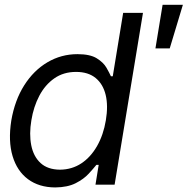

<svg xmlns="http://www.w3.org/2000/svg" viewBox="-20 -782 794 813"><path d="M213.4 11.7Q145 11.2 98.6 -23.2Q52.2 -57.6 33.2 -121.3Q14.2 -185.1 27.8 -271.5Q42.5 -357.4 82.5 -420.7Q122.6 -483.9 180.9 -518.3Q239.3 -552.7 308.1 -552.7Q361.3 -552.7 389.6 -535.2Q418 -517.6 430.7 -495.4Q443.4 -473.1 449.7 -459H457.5L501.5 -727.5H585.4L465.3 0H384.3L397.9 -84H388.2Q376.5 -69.3 355.7 -46.6Q335 -23.9 300.5 -6.3Q266.1 11.2 213.4 11.7ZM233.9 -63.5Q284.7 -64 324.5 -90.3Q364.3 -116.7 391.1 -163.8Q418 -210.9 428.2 -272.5Q438.5 -334 427.5 -379.9Q416.5 -425.8 385 -451.7Q353.5 -477.5 302.2 -477.5Q249 -477.5 210 -450.2Q170.9 -422.9 146.5 -376.5Q122.1 -330.1 112.8 -272.5Q103 -214.4 112.3 -167Q121.6 -119.6 151.6 -91.8Q181.6 -64 233.9 -63.5ZM638.2 -577.1 668.5 -761.7H754.4L698.7 -577.1Z"/></svg>

Font: Inter Tight
Style: Italic
Weight: 400
Italic angle: -9.39999°
Designer: Rasmus Andersson
Foundry: rsms
Version: Version 3.002